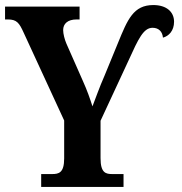

<svg xmlns="http://www.w3.org/2000/svg" viewBox="-20 -740 721 760"><path d="M143 0H469V-51H425C399 -51 378 -55 378 -114V-262L489 -501C528 -587 548 -630 584 -630C609 -630 623 -614 625 -591C648 -597 669 -618 669 -654C669 -693 639 -720 587 -720C508 -720 485 -663 447 -570L394 -441C372 -391 359 -352 346 -319C336 -350 326 -380 307 -422L243 -567C236 -583 230 -606 230 -621C230 -646 248 -663 283 -663H295V-714H0V-663H11C46 -663 56 -650 74 -610L234 -263V-113C234 -56 213 -51 186 -51H143Z"/></svg>

Font: Noto Serif Condensed
Style: Bold
Weight: 700
Width: 3
Designer: Monotype Design Team
Foundry: Monotype Imaging Inc.
Version: Version 2.015